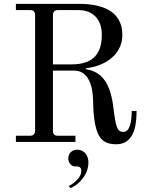

<svg xmlns="http://www.w3.org/2000/svg" viewBox="-20 -732 756 990"><path d="M332 85C332 104 345 126 367 126C378 126 385 126 391 130C397.8 134.5 399 142 399 152C399 179 368 211 334 227L344 238C389 219 436 167 436 106C436 69 414 40 379 40C353 40 332 56 332 85ZM253 -400V-653C253 -672 261 -680 280 -680H384C457 -680 505 -635 505 -552C505 -465 469 -400 350 -400ZM62 0H369V-32H280C259 -32 253 -41 253 -59V-368H362C435 -368 459 -291 460 -212C461 -145 467 -77 489 -35C507 -1 537 12 580 12C683 12 684 -114 684 -160H659C659 -118 654 -52 616 -52C583 -52 577 -78 564 -182C546 -328 487 -364 422 -376V-380C518 -390 611 -448 611 -552C611 -677 503 -712 390 -712H62V-680H134C153 -680 161 -672 161 -653V-59C161 -41 153 -32 134 -32H62Z"/></svg>

Font: Old Standard
Style: Regular
Weight: 400
Designer: Alexey Kryukov <alexios@thessalonica.org.ru>
Version: Version 2.0